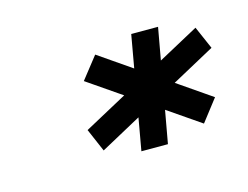

<svg xmlns="http://www.w3.org/2000/svg" viewBox="-44 -834 410 318"><g transform="rotate(-15 161.0 -675.0)"><path d="M105.5 -596.5 322 -714.5 305 -753.5 88.5 -636ZM277.5 -596.5 306.5 -634 133 -753.5 103.5 -716ZM165.5 -579H211L245.5 -771H199.5Z"/></g></svg>

Font: Anybody UltraCondensed Thin SemiBold
Style: Italic
Weight: 600
Italic angle: -10°
Version: Version 1.111